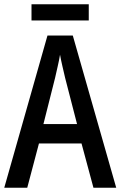

<svg xmlns="http://www.w3.org/2000/svg" viewBox="-20 -882 566 902"><path d="M419 0 363 -208H163L108 0H0L203 -715H322L526 0ZM286 -516Q280 -542 273 -572Q266 -602 262 -625Q258 -600 251 -570Q244 -540 239 -517L184 -299H342ZM397 -862V-786H128V-862Z"/></svg>

Font: Noto Sans Malayalam Condensed Medium
Style: Regular
Weight: 500
Width: 3
Designer: Jelle Bosma - Monotype Design Team
Foundry: Monotype Imaging Inc.
Version: Version 2.104; ttfautohint (v1.8.4.7-5d5b)